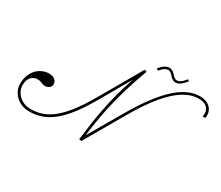

<svg xmlns="http://www.w3.org/2000/svg" viewBox="-188 -1649 2441 2123"><g transform="rotate(30 1033.0 -587.5)"><path d="M331 10C594 16 760 -177 947 -500C1019 -624 1094 -755 1157 -866C1041 -528 1005 -262 973 -1L1003 5L1287 -486C1499 -853 1695 -1051 1896 -1051C2003 -1051 2049 -984 2029 -902H2062C2083 -989 2025 -1081 1896 -1081C1674 -1081 1469 -859 1252 -486L1013 -75C1038 -279 1080 -574 1245 -1019L1217 -1030L911 -499C680 -97 513 -19 332 -21C215 -22 131 -115 131 -205C131 -309 191 -344 244 -345C295 -346 307 -321 350 -321C389 -321 425 -347 425 -385C425 -436 379 -464 323 -464C219 -464 100 -380 100 -206C100 -96 194 7 331 10ZM1326 -1109 1345 -1091C1350 -1094 1395 -1157 1442 -1157C1502 -1157 1509 -1076 1583 -1076C1635 -1076 1678 -1132 1703 -1161L1684 -1177C1679 -1174 1634 -1104 1584 -1104C1525 -1104 1515 -1185 1441 -1185C1389 -1185 1340 -1128 1326 -1109Z"/></g></svg>

Font: Louise
Style: Regular
Weight: 400
Designer: Ange Degheest & Luna Delabre & Camille Depalle
Foundry: Velvetyne Type Foundry
Version: Version 1.000;FEAKit 1.0